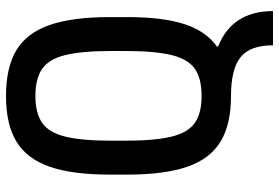

<svg xmlns="http://www.w3.org/2000/svg" viewBox="-165 -615 930 640"><g transform="rotate(-90 300.0 -295.0)"><path d="M469 150Q469 74 429.5 42Q390 10 300 10Q206 10 148.5 -24.5Q91 -59 64.5 -135Q38 -211 38 -335V-395Q38 -519 64.5 -595Q91 -671 148.5 -705.5Q206 -740 300 -740Q395 -740 452.5 -705.5Q510 -671 536.5 -595Q563 -519 563 -395V-335Q563 -217 539.5 -145Q516 -73 465 -37V-33Q583 14 583 150ZM300 -88Q358 -88 390.5 -110.5Q423 -133 436.5 -188.5Q450 -244 450 -343V-388Q450 -487 436.5 -542Q423 -597 390.5 -619.5Q358 -642 300 -642Q243 -642 210.5 -619.5Q178 -597 164.5 -542Q151 -487 151 -388V-343Q151 -244 164.5 -188.5Q178 -133 210.5 -110.5Q243 -88 300 -88Z"/></g></svg>

Font: M PLUS Code Latin 60 Medium
Style: Regular
Weight: 500
Width: 7
Monospace: yes
Designer: Coji Morishita
Foundry: UNDERFOREST DESIGN
Version: Version 1.005; ttfautohint (v1.8.3)